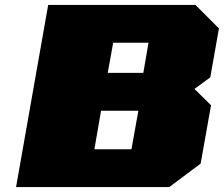

<svg xmlns="http://www.w3.org/2000/svg" viewBox="-20 -757 906 777"><path d="M45 0 175 -737H771L866 -642L831 -444L767 -397L834 -331L792 -95L665 0ZM416 -462H560L581 -584H438ZM362 -153H512L540 -309H389Z"/></svg>

Font: Tomorrow ExtraBold
Style: Italic
Weight: 800
Italic angle: -10°
Designer: Tony de Marco, Monica Rizzolli
Foundry: Just in Type
Version: Version 2.002